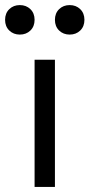

<svg xmlns="http://www.w3.org/2000/svg" viewBox="-60 -735 352 755"><path d="M76 -500H156V0H76ZM18 -599Q-7 -599 -23.5 -615Q-40 -631 -40 -657Q-40 -683 -23.5 -699Q-7 -715 18 -715Q43 -715 59.5 -699Q76 -683 76 -657Q76 -631 59.5 -615Q43 -599 18 -599ZM214 -599Q189 -599 172.5 -615Q156 -631 156 -657Q156 -683 172.5 -699Q189 -715 214 -715Q239 -715 255.5 -699Q272 -683 272 -657Q272 -631 255.5 -615Q239 -599 214 -599Z"/></svg>

Font: NT Somic
Style: Regular
Weight: 400
Designer: Ravid Balaliev — lead type designer, mastering
Michael Voronin — secret advisor, marketing
Ivan Kovalenko — best boy
Foundry: NT Type
Version: Version 0.7